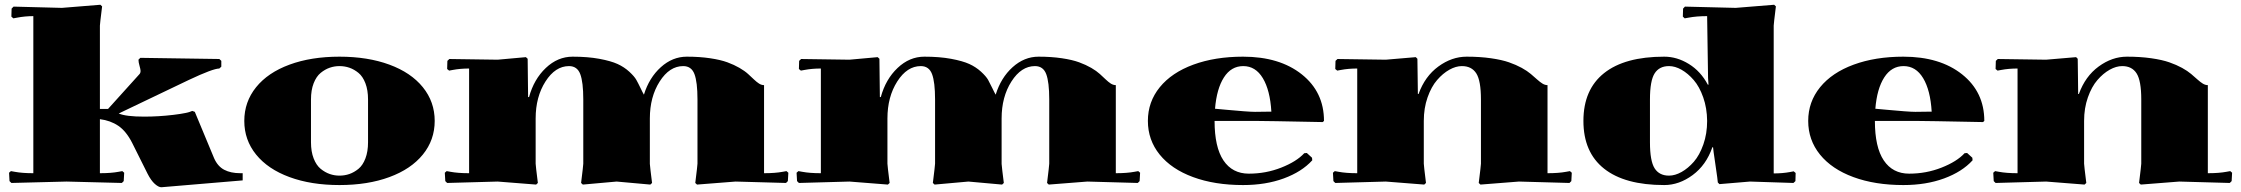

<svg xmlns="http://www.w3.org/2000/svg" viewBox="-20 -768 9419 807"><path d="M120.1 -700.2Q85.4 -700.2 51.8 -693.8L36.1 -690.9L27.8 -698.2L28.8 -731.9L37.1 -740.2L240.2 -734.9L401.9 -748L409.2 -741.2Q399.9 -667 399.9 -660.2V-310.1H434.1L565.9 -456.1Q570.8 -460.9 570.8 -470.2Q570.8 -476.1 566.4 -491.5Q562 -506.8 562 -517.1L569.8 -524.9L901.9 -520L910.2 -512.2V-487.8L901.9 -480Q875.5 -480 773.9 -432.1L479 -291Q509.3 -277.8 585.9 -277.8Q647 -277.8 708.5 -285.2Q770 -292.5 788.1 -301.8L798.8 -297.9L879.9 -103Q895 -68.8 922.4 -54.4Q949.7 -40 990.2 -40H1000V-9.8L658.2 19Q646.5 19 630.6 4.9Q614.7 -9.3 600.1 -38.1L535.2 -168Q510.3 -216.8 477.1 -239.3Q443.8 -261.7 399.9 -267.1V-40Q446.8 -40 478 -45.9L494.1 -48.8L502 -42L500 -6.8L492.2 1L259.8 -4.9L27.8 1L20 -6.8L18.1 -42L25.9 -48.8L42 -45.9Q73.2 -40 120.1 -40Z M1616.7 -23.7Q1525.9 9.8 1406.7 9.8Q1287.6 9.8 1196.8 -23.7Q1106 -57.1 1056.4 -118.4Q1006.8 -179.7 1006.8 -259.8Q1006.8 -339.8 1056.4 -401.4Q1106 -462.9 1196.8 -496.3Q1287.6 -529.8 1406.7 -529.8Q1525.9 -529.8 1616.7 -496.3Q1707.5 -462.9 1757.3 -401.4Q1807.1 -339.8 1807.1 -259.8Q1807.1 -179.7 1757.3 -118.4Q1707.5 -57.1 1616.7 -23.7ZM1406.7 -490.2Q1385.7 -490.2 1366 -483.4Q1346.2 -476.6 1327.9 -461.7Q1309.6 -446.8 1298.3 -418Q1287.1 -389.2 1287.1 -350.1V-169.9Q1287.1 -130.9 1298.3 -102.1Q1309.6 -73.2 1327.9 -58.3Q1346.2 -43.5 1366 -36.6Q1385.7 -29.8 1406.7 -29.8Q1428.7 -29.8 1448.5 -36.6Q1468.3 -43.5 1486.6 -58.3Q1504.9 -73.2 1515.9 -102.1Q1526.9 -130.9 1526.9 -169.9V-350.1Q1526.9 -389.2 1515.9 -418Q1504.9 -446.8 1486.6 -461.7Q1468.3 -476.6 1448.5 -483.4Q1428.7 -490.2 1406.7 -490.2Z M2231.4 -80.1Q2231.4 -73.2 2240.7 1L2233.4 7.8L2071.8 -4.9L1859.4 1L1851.6 -6.8L1849.6 -42L1857.4 -48.8L1873.5 -45.9Q1904.8 -40 1951.7 -40V-480Q1914.6 -480 1883.3 -474.1L1867.7 -471.2L1859.4 -478L1860.4 -512.2L1868.7 -520L2071.8 -517.1L2190.4 -527.8L2197.8 -521Q2197.8 -517.6 2198.7 -442.1Q2199.7 -366.7 2199.7 -359.9H2203.6Q2224.1 -435.1 2274.2 -482.4Q2324.2 -529.8 2386.7 -529.8Q2450.2 -529.8 2499 -520.8Q2547.9 -511.7 2575.7 -499Q2603.5 -486.3 2625 -466.6Q2646.5 -446.8 2654.5 -432.4Q2662.6 -418 2672.4 -397.5Q2682.1 -377 2686.5 -370.1Q2708.5 -441.4 2757.6 -485.6Q2806.6 -529.8 2866.7 -529.8Q2920.4 -529.8 2964.6 -523.2Q3008.8 -516.6 3037.4 -506.1Q3065.9 -495.6 3088.1 -482.7Q3110.4 -469.7 3124.3 -457Q3138.2 -444.3 3149.2 -433.8Q3160.2 -423.3 3170.4 -416.7Q3180.7 -410.2 3191.4 -410.2V-40Q3238.3 -40 3269.5 -45.9L3285.6 -48.8L3293.5 -42L3291.5 -6.8L3283.7 1L3071.8 -4.9L2909.7 7.8L2902.3 1Q2911.6 -73.2 2911.6 -80.1V-350.1Q2911.6 -422.9 2898.9 -456.5Q2886.2 -490.2 2851.6 -490.2Q2793.9 -490.2 2752.7 -425.5Q2711.4 -360.8 2711.4 -270V-79.1Q2712.9 -60.1 2720.7 1L2713.4 7.8L2571.8 -4.9L2429.7 7.8L2422.4 1Q2431.6 -73.2 2431.6 -80.1V-350.1Q2431.6 -422.9 2418.9 -456.5Q2406.2 -490.2 2371.6 -490.2Q2314 -490.2 2272.7 -425.5Q2231.4 -360.8 2231.4 -270Z M3710 -80.1Q3710 -73.2 3719.2 1L3711.9 7.8L3550.3 -4.9L3337.9 1L3330.1 -6.8L3328.1 -42L3335.9 -48.8L3352.1 -45.9Q3383.3 -40 3430.2 -40V-480Q3393.1 -480 3361.8 -474.1L3346.2 -471.2L3337.9 -478L3338.9 -512.2L3347.2 -520L3550.3 -517.1L3668.9 -527.8L3676.3 -521Q3676.3 -517.6 3677.2 -442.1Q3678.2 -366.7 3678.2 -359.9H3682.1Q3702.6 -435.1 3752.7 -482.4Q3802.7 -529.8 3865.2 -529.8Q3928.7 -529.8 3977.5 -520.8Q4026.4 -511.7 4054.2 -499Q4082 -486.3 4103.5 -466.6Q4125 -446.8 4133.1 -432.4Q4141.1 -418 4150.9 -397.5Q4160.6 -377 4165 -370.1Q4187 -441.4 4236.1 -485.6Q4285.2 -529.8 4345.2 -529.8Q4398.9 -529.8 4443.1 -523.2Q4487.3 -516.6 4515.9 -506.1Q4544.4 -495.6 4566.7 -482.7Q4588.9 -469.7 4602.8 -457Q4616.7 -444.3 4627.7 -433.8Q4638.7 -423.3 4648.9 -416.7Q4659.2 -410.2 4669.9 -410.2V-40Q4716.8 -40 4748 -45.9L4764.2 -48.8L4772 -42L4770 -6.8L4762.2 1L4550.3 -4.9L4388.2 7.8L4380.9 1Q4390.1 -73.2 4390.1 -80.1V-350.1Q4390.1 -422.9 4377.4 -456.5Q4364.7 -490.2 4330.1 -490.2Q4272.5 -490.2 4231.2 -425.5Q4189.9 -360.8 4189.9 -270V-79.1Q4191.4 -60.1 4199.2 1L4191.9 7.8L4050.3 -4.9L3908.2 7.8L3900.9 1Q3910.2 -73.2 3910.2 -80.1V-350.1Q3910.2 -422.9 3897.5 -456.5Q3884.8 -490.2 3850.1 -490.2Q3792.5 -490.2 3751.2 -425.5Q3710 -360.8 3710 -270Z M5323.7 -298.8Q5318.4 -388.7 5287.8 -439.5Q5257.3 -490.2 5205.6 -490.2Q5154.8 -490.2 5124.3 -442.6Q5093.8 -395 5086.9 -311Q5092.8 -310.5 5134.8 -306.6Q5176.8 -302.7 5208.5 -300.3Q5240.2 -297.9 5254.9 -297.9Q5290.5 -297.9 5323.7 -298.8ZM5539.6 -254.9Q5294.9 -259.8 5254.9 -259.8H5085Q5085 -149.4 5122.3 -93.8Q5159.7 -38.1 5229 -38.1Q5300.8 -38.1 5365.2 -63.5Q5429.7 -88.9 5461.9 -124L5472.7 -125L5494.6 -105L5495.6 -94.2Q5451.7 -45.9 5376 -18.1Q5300.3 9.8 5204.6 9.8Q5085.4 9.8 4994.6 -23.7Q4903.8 -57.1 4854.2 -118.4Q4804.7 -179.7 4804.7 -259.8Q4804.7 -339.8 4854.7 -401.4Q4904.8 -462.9 4995.8 -496.3Q5086.9 -529.8 5204.6 -529.8Q5357.9 -529.8 5451.4 -455.6Q5544.9 -381.3 5544.9 -259.8Z M5964.4 -80.1Q5964.4 -73.2 5973.6 1L5966.3 7.8L5804.7 -4.9L5592.3 1L5584.5 -6.8L5582.5 -42L5590.3 -48.8L5606.4 -45.9Q5637.7 -40 5684.6 -40V-480Q5647.5 -480 5616.2 -474.1L5600.6 -471.2L5592.3 -478L5593.3 -512.2L5601.6 -520L5804.7 -517.1L5930.7 -527.8L5937.5 -521Q5937.5 -517.6 5938.5 -448.7Q5939.5 -379.9 5939.5 -373H5942.4Q5969.2 -447.3 6025.6 -488.5Q6082 -529.8 6144.5 -529.8Q6200.2 -529.8 6246.3 -523.2Q6292.5 -516.6 6322.5 -506.1Q6352.5 -495.6 6376 -482.7Q6399.4 -469.7 6414.3 -457Q6429.2 -444.3 6440.9 -433.8Q6452.6 -423.3 6463.1 -416.7Q6473.6 -410.2 6484.4 -410.2V-40Q6531.2 -40 6562.5 -45.9L6578.6 -48.8L6586.4 -42L6584.5 -6.8L6576.7 1L6364.3 -4.9L6202.6 7.8L6195.3 1Q6204.6 -73.2 6204.6 -80.1V-350.1Q6204.6 -428.7 6185.1 -459.5Q6165.5 -490.2 6124.5 -490.2Q6099.1 -490.2 6071.8 -474.9Q6044.4 -459.5 6020.3 -431.6Q5996.1 -403.8 5980.2 -358.6Q5964.4 -313.5 5964.4 -259.8Z M7155.3 -259.8Q7154.8 -313.5 7138.9 -358.6Q7123 -403.8 7098.9 -431.6Q7074.7 -459.5 7047.6 -474.9Q7020.5 -490.2 6995.1 -490.2Q6954.1 -490.2 6934.6 -459.5Q6915 -428.7 6915 -350.1V-169.9Q6915 -91.3 6934.6 -60.5Q6954.1 -29.8 6995.1 -29.8Q7020.5 -29.8 7047.9 -45.2Q7075.2 -60.5 7099.4 -88.1Q7123.5 -115.7 7139.4 -160.9Q7155.3 -206.1 7155.3 -259.8ZM7155.3 -700.2Q7110.8 -700.2 7077.1 -693.8L7061 -690.9L7053.2 -698.2L7054.2 -731.9L7062 -740.2L7275.4 -734.9L7437 -748L7444.3 -741.2Q7435.1 -667 7435.1 -660.2V-39.1Q7472.2 -39.1 7503.4 -44.9L7519 -47.9L7527.3 -41L7526.4 -6.8L7518.1 1L7335.4 -4.9L7207 5.9L7200.2 -1Q7200.2 -8.3 7190.2 -75.7Q7180.2 -143.1 7180.2 -148.9H7177.2Q7151.4 -74.2 7094.5 -32.2Q7037.6 9.8 6975.1 9.8Q6809.1 9.8 6722.2 -59.1Q6635.3 -127.9 6635.3 -259.8Q6635.3 -391.6 6722.2 -460.7Q6809.1 -529.8 6975.1 -529.8Q7028.8 -529.8 7078.6 -499Q7128.4 -468.3 7158.2 -412.1H7161.1L7159.2 -439.9Z M8099.1 -298.8Q8093.8 -388.7 8063.2 -439.5Q8032.7 -490.2 7981 -490.2Q7930.2 -490.2 7899.7 -442.6Q7869.1 -395 7862.3 -311Q7868.2 -310.5 7910.2 -306.6Q7952.1 -302.7 7983.9 -300.3Q8015.6 -297.9 8030.3 -297.9Q8065.9 -297.9 8099.1 -298.8ZM8314.9 -254.9Q8070.3 -259.8 8030.3 -259.8H7860.4Q7860.4 -149.4 7897.7 -93.8Q7935.1 -38.1 8004.4 -38.1Q8076.2 -38.1 8140.6 -63.5Q8205.1 -88.9 8237.3 -124L8248 -125L8270 -105L8271 -94.2Q8227.1 -45.9 8151.4 -18.1Q8075.7 9.8 7980 9.8Q7860.8 9.8 7770 -23.7Q7679.2 -57.1 7629.6 -118.4Q7580.1 -179.7 7580.1 -259.8Q7580.1 -339.8 7630.1 -401.4Q7680.2 -462.9 7771.2 -496.3Q7862.3 -529.8 7980 -529.8Q8133.3 -529.8 8226.8 -455.6Q8320.3 -381.3 8320.3 -259.8Z M8739.7 -80.1Q8739.7 -73.2 8749 1L8741.7 7.8L8580.1 -4.9L8367.7 1L8359.9 -6.8L8357.9 -42L8365.7 -48.8L8381.8 -45.9Q8413.1 -40 8460 -40V-480Q8422.9 -480 8391.6 -474.1L8376 -471.2L8367.7 -478L8368.7 -512.2L8377 -520L8580.1 -517.1L8706.1 -527.8L8712.9 -521Q8712.9 -517.6 8713.9 -448.7Q8714.8 -379.9 8714.8 -373H8717.8Q8744.6 -447.3 8801 -488.5Q8857.4 -529.8 8919.9 -529.8Q8975.6 -529.8 9021.7 -523.2Q9067.9 -516.6 9097.9 -506.1Q9127.9 -495.6 9151.4 -482.7Q9174.8 -469.7 9189.7 -457Q9204.6 -444.3 9216.3 -433.8Q9228 -423.3 9238.5 -416.7Q9249 -410.2 9259.8 -410.2V-40Q9306.6 -40 9337.9 -45.9L9354 -48.8L9361.8 -42L9359.9 -6.8L9352.1 1L9139.6 -4.9L8978 7.8L8970.7 1Q8980 -73.2 8980 -80.1V-350.1Q8980 -428.7 8960.4 -459.5Q8940.9 -490.2 8899.9 -490.2Q8874.5 -490.2 8847.2 -474.9Q8819.8 -459.5 8795.7 -431.6Q8771.5 -403.8 8755.6 -358.6Q8739.7 -313.5 8739.7 -259.8Z"/></svg>

Font: Yokawerad
Style: Regular
Weight: 500
Designer: gluk
Foundry: gluk
Version: Version 0.79